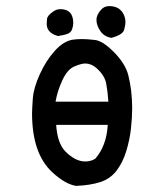

<svg xmlns="http://www.w3.org/2000/svg" viewBox="-20 -613 540 629"><path d="M229 -4Q193 -10 151 -49Q85 -110 85 -242Q85 -255 87.5 -290Q90 -325 110.5 -370Q131 -415 159.5 -446.5Q188 -478 218 -483Q233 -485 249 -485Q266 -485 291.5 -482Q317 -479 353.5 -442Q390 -405 400 -368Q413 -317 413 -258Q413 -228 409 -191.5Q405 -155 393.5 -117.5Q382 -80 361.5 -53.5Q341 -27 308.5 -16.5Q276 -6 229 -4ZM259 -84Q278 -84 292 -93Q329 -135 333 -204H164Q168 -142 196 -115Q228 -84 259 -84ZM335 -280Q333 -312 328 -339Q323 -366 296 -390Q279 -405 259 -405Q247 -405 224 -395.5Q201 -386 184.5 -350.5Q168 -315 162 -280ZM345 -489Q321 -493 308.5 -511.5Q296 -530 296 -548Q296 -565 312 -582Q322 -593 338 -593Q373 -593 386 -564Q391 -553 391 -540Q391 -531 386.5 -515Q382 -499 345 -489ZM170 -495Q133 -505 133 -535Q133 -539 134 -550.5Q135 -562 154 -575Q165 -583 178 -583Q220 -583 220 -537Q220 -529 216.5 -518Q213 -507 202 -502.5Q191 -498 170 -495Z"/></svg>

Font: Xiaolai SC
Style: Regular
Weight: 400
Designer: Nozomi Seto 瀬戸のぞみ
Version: Version 3.11;December 4, 2020;FontCreator 13.0.0.2613 64-bit